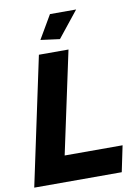

<svg xmlns="http://www.w3.org/2000/svg" viewBox="-99 -983 760 1048"><g transform="rotate(-10 281.5 -459.0)"><path d="M155 -710H319L198 -144H519L489 0H4ZM283 -774 177 -788 253 -918H398Z"/></g></svg>

Font: Raleway Thin ExtraBold
Style: Italic
Weight: 800
Italic angle: -12°
Version: Version 4.026